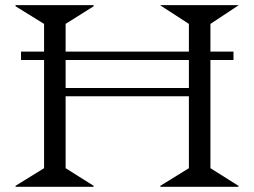

<svg xmlns="http://www.w3.org/2000/svg" viewBox="-20 -720 979 740"><path d="M708 -627.9 598.1 -699.2V-700.2H898.9V-699.2L791 -627.9V-521H879.9V-488.8H791V-71.8L898.9 -3.9V0H598.1V-3.9L708 -71.8V-349.1H232.9V-71.8L340.8 -3.9V0H40V-3.9L149.9 -71.8V-488.8H61V-521H149.9V-627.9L40 -695.8V-700.2H340.8V-695.8L232.9 -627.9V-521H708ZM232.9 -380.9H708V-488.8H232.9Z"/></svg>

Font: Messapia
Style: Regular
Weight: 400
Designer: Luca Marsano
Foundry: Collletttivo
Version: Version 1.000;FEAKit 1.0